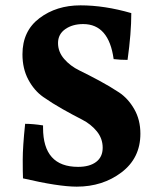

<svg xmlns="http://www.w3.org/2000/svg" viewBox="-20 -729 588 718"><path d="M505 -229Q505 -138 434.5 -84.5Q364 -31 267 -31Q199 -31 66 -62Q65 -84 65 -132Q65 -180 74 -266Q103 -266 141 -260Q141 -256 141 -251Q141 -105 272 -105Q315 -105 339.5 -123.5Q364 -142 364 -176.5Q364 -211 342 -238Q320 -265 286.5 -282Q253 -299 214 -321Q175 -343 141.5 -366.5Q108 -390 86 -431Q64 -472 64 -526Q64 -613 127.5 -661Q191 -709 281 -709Q371 -709 471 -680Q471 -605 457 -505Q430 -505 405 -508Q387 -639 291 -639Q251 -639 224 -620Q197 -601 197 -568Q197 -535 220 -508.5Q243 -482 277 -465.5Q311 -449 351 -427.5Q391 -406 425 -383.5Q459 -361 482 -321Q505 -281 505 -229Z"/></svg>

Font: Halant
Style: Bold
Weight: 700
Designer: Hitesh Malaviya (Devanagari), Satya Rajpurohit (Latin)
Foundry: Indian Type Foundry
Version: Version 1.101;PS 1.0;hotconv 1.0.78;makeotf.lib2.5.61930; tt